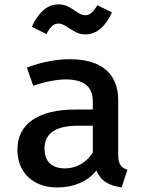

<svg xmlns="http://www.w3.org/2000/svg" viewBox="-20 -819 655 853"><path d="M505.1 -132.8Q505.1 -101.5 514.6 -86.7Q524.1 -71.8 546.2 -64.6L520.5 13.3Q479 8.7 450.8 -9.2Q422.6 -27.2 408.2 -61.5Q379 -24.6 333.8 -5.4Q288.7 13.8 235.4 13.8Q181 13.8 140.8 -7.2Q100.5 -28.2 79 -66.2Q57.4 -104.1 57.4 -154.4Q57.4 -240 124.4 -286.2Q191.3 -332.3 314.9 -332.3H392.3V-367.7Q392.3 -419 361.5 -442.6Q330.8 -466.2 271.8 -466.2Q243.6 -466.2 205.6 -459Q167.7 -451.8 127.7 -437.9L99.5 -519Q148.7 -537.4 197.4 -546.7Q246.2 -555.9 289.2 -555.9Q396.4 -555.9 450.8 -508.7Q505.1 -461.5 505.1 -374.4ZM392.3 -141V-260.5H328.7Q250.3 -260.5 214.1 -234.6Q177.9 -208.7 177.9 -159.5Q177.9 -115.9 201.3 -93.3Q224.6 -70.8 270.3 -70.8Q305.6 -70.8 338.7 -89.5Q371.8 -108.2 392.3 -141ZM286.2 -694.4Q270.8 -704.6 261 -709.5Q251.3 -714.4 240.5 -714.4Q223.1 -714.4 211.3 -703.3Q199.5 -692.3 186.2 -667.7L121.5 -700Q141 -744.6 171 -772.1Q201 -799.5 239.5 -799.5Q261.5 -799.5 277.9 -792.1Q294.4 -784.6 313.3 -771.3Q328.2 -761 337.9 -756.2Q347.7 -751.3 358.5 -751.3Q373.8 -751.3 386.2 -761.8Q398.5 -772.3 412.8 -795.9L477.4 -764.1Q456.9 -717.4 426.7 -691.8Q396.4 -666.2 359 -666.2Q338.5 -666.2 322.8 -673.3Q307.2 -680.5 286.2 -694.4Z"/></svg>

Font: Fira Code Fixed Medium
Style: Regular
Weight: 500
Monospace: yes
Designer: Carrois Corporate, Edenspiekermann AG, Nikita Prokopov
Foundry: Carrois Corporate, Edenspiekermann AG, Nikita Prokopov
Version: Version 5.002